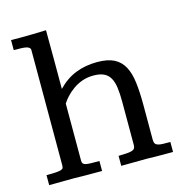

<svg xmlns="http://www.w3.org/2000/svg" viewBox="-97 -721 764 808"><g transform="rotate(-15 285.5 -316.5)"><path d="M406.7 -259.8Q406.7 -295.4 403.1 -321.8Q399.4 -348.1 389.4 -365Q379.4 -381.8 362.1 -389.6Q344.7 -397.5 316.9 -397.5Q290.5 -397.5 267.8 -389.2Q245.1 -380.9 227.3 -367.9Q209.5 -355 196.3 -340.6Q183.1 -326.2 175.3 -313.5V-64.5Q175.3 -56.6 178.7 -52.2Q182.1 -47.9 190.4 -45.9Q198.7 -43.9 213.1 -43.7Q227.5 -43.5 249.5 -43.5V0Q235.4 0 222.2 0Q209 0 194.8 0Q180.7 0 165 -0.2Q149.4 -0.5 130.9 -1Q113.8 -1 99.1 -0.7Q84.5 -0.5 71 -0.5Q57.6 -0.5 44.9 -0.2Q32.2 0 19 0V-43.5Q46.4 -43.5 61.5 -44.7Q76.7 -45.9 83.7 -48.6Q90.8 -51.3 92.3 -55.9Q93.8 -60.5 93.8 -67.4V-567.9Q93.8 -575.2 88.6 -579.3Q83.5 -583.5 74 -585.2Q64.5 -586.9 51.3 -587.2Q38.1 -587.4 22 -587.4V-631.3Q30.8 -631.3 40.3 -631.1Q49.8 -630.9 62.5 -630.9Q89.4 -630.9 117.2 -631.6Q145 -632.3 174.8 -633.3Q174.8 -605 175 -572.3Q175.3 -539.6 175.3 -505.6Q175.3 -471.7 175.3 -438.7Q175.3 -405.8 175.3 -377.4Q210.4 -414.1 253.2 -431.2Q295.9 -448.2 347.7 -448.2Q393.1 -448.2 420.9 -434.1Q448.7 -419.9 463.9 -391.8Q479 -363.8 484.1 -321.8Q489.3 -279.8 489.3 -223.6V-72.8Q489.3 -61.5 492.7 -55.7Q496.1 -49.8 504.2 -47.1Q512.2 -44.4 525.4 -43.9Q538.6 -43.5 558.6 -43.5V0Q545.4 0 533 0Q520.5 0 507.3 0Q494.1 0 479.2 -0.2Q464.4 -0.5 446.8 -1Q411.6 -1 385.5 -0.5Q359.4 0 333 0V-43.5Q354.5 -43.9 368.7 -44.9Q382.8 -45.9 391.4 -48.6Q399.9 -51.3 403.3 -56.6Q406.7 -62 406.7 -71.3Z"/></g></svg>

Font: Kameron
Style: Regular
Weight: 400
Version: Version 1.000